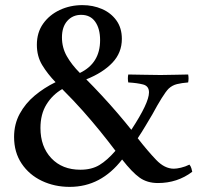

<svg xmlns="http://www.w3.org/2000/svg" viewBox="-20 -711 791 750"><path d="M597 4Q555 4 525.5 -17Q496 -38 457 -88Q416 -35 365 -8Q314 19 252 19Q193 19 143.5 -4.5Q94 -28 64.5 -72Q35 -116 35 -176Q35 -226 57 -266.5Q79 -307 115.5 -337.5Q152 -368 197 -390Q166 -422 145 -456.5Q124 -491 124 -536Q124 -584 148.5 -618.5Q173 -653 213.5 -672Q254 -691 302 -691Q343 -691 378 -676Q413 -661 434.5 -631.5Q456 -602 456 -559Q456 -505 419 -466Q382 -427 317 -401Q345 -373 377.5 -338Q410 -303 440 -268Q470 -233 493 -204Q562 -309 562 -350Q562 -375 539 -381Q516 -387 481 -389Q478 -405 481 -420Q507 -420 538.5 -419Q570 -418 607 -418Q642 -418 667 -419Q692 -420 715 -420Q718 -405 715 -389Q690 -387 671.5 -382.5Q653 -378 639 -365Q628 -354 611.5 -327.5Q595 -301 575 -264Q563 -244 548.5 -219.5Q534 -195 518 -171Q557 -121 590 -86.5Q623 -52 659 -52Q670 -52 687 -56Q704 -60 720 -68Q725 -62 727.5 -54Q730 -46 731 -40Q673 4 597 4ZM431 -122Q400 -163 369.5 -200.5Q339 -238 304 -277.5Q269 -317 223 -363Q185 -341 161.5 -303Q138 -265 138 -211Q138 -138 180.5 -93Q223 -48 294 -48Q338 -48 368.5 -66.5Q399 -85 431 -122ZM292 -426Q371 -464 371 -554Q371 -599 352 -626Q333 -653 297 -653Q264 -653 243 -629.5Q222 -606 222 -565Q222 -525 241 -491.5Q260 -458 292 -426Z"/></svg>

Font: Tiro Tamil
Style: Regular
Weight: 400
Designer: Tamil: Fernando Mello & Fiona Ross. Latin: John Hudson.
Foundry: Tiro Typeworks Ltd.
Version: Version 1.52